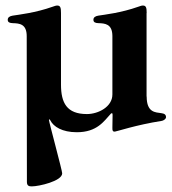

<svg xmlns="http://www.w3.org/2000/svg" viewBox="-20 -461 618 690"><path d="M256 14.2C329.5 14.2 353.7 -25.9 378.2 -52.2C382.8 -56.1 384.2 -55 384.6 -48.3C384.6 -32.3 384.2 -15.6 383.9 -2.8C383.5 8.9 385.3 12.1 392.4 12.1C397 12.1 470.5 -12.4 559.7 -26.3C570.7 -28.1 576.7 -35.2 576.7 -39.4C576.7 -50.1 569.6 -52.9 559.7 -54.3C539.1 -57.5 507.1 -55.8 507.1 -114H506.7V-413.7L507.1 -414.1C507.1 -433.2 505 -441.1 493.6 -441.1C488.6 -441.1 484.4 -439.3 476.9 -436.8C415.1 -414.8 355.8 -408.4 333.5 -404.8C322.4 -403.1 315.7 -398.4 315.7 -389.9C315.7 -380.7 322.8 -378.2 333.5 -377.8C357.6 -377.1 383.5 -375 383.9 -332V-121.4C383.9 -77.1 333.1 -51.1 292.3 -51.1C219.8 -51.1 199.2 -91.6 199.2 -157V-414.1C199.2 -433.2 197.1 -441.1 185.7 -441.1C180.8 -441.1 176.5 -439.3 169 -436.8C107.2 -414.8 47.9 -408.4 25.6 -404.8C14.6 -403.1 7.8 -398.4 7.8 -389.9C7.8 -380.7 14.9 -378.2 25.6 -377.8C50.1 -377.1 76.3 -375 76 -330.3L76.7 192.5C76.7 207.4 84.5 208.8 94.5 208.8C119.3 208.8 203.5 190 203.5 161.9C203.5 152 155.9 -23.1 155.9 -29.8C155.9 -31.2 156.6 -32 157.3 -32C158.7 -32 159.4 -31.2 160.9 -28.4C172.2 -5.7 203.5 14.2 256 14.2Z"/></svg>

Font: Margiela Serif Semibold
Style: Regular
Weight: 600
Designer: Andreas Faust, Stefan Endress
Version: Version 1.002;FEAKit 1.0